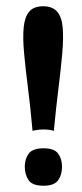

<svg xmlns="http://www.w3.org/2000/svg" viewBox="-20 -583 262 612"><path d="M119 9Q83 9 71 -8.8Q59 -26.7 59 -51.7Q59 -75.7 71.3 -93Q83.7 -110.3 119 -110.3Q153 -110.3 165.3 -93.3Q177.7 -76.3 177.7 -51.7Q177.7 -26 165.3 -8.5Q153 9 119 9ZM83.7 -166Q77 -241.7 69 -303.8Q61 -366 56.7 -414.5Q52.3 -463 55.5 -495.8Q58.7 -528.7 73 -545.8Q87.3 -563 117.7 -563Q147.3 -563 162.2 -545.8Q177 -528.7 179.8 -495.2Q182.7 -461.7 178.5 -413.2Q174.3 -364.7 166.5 -302.8Q158.7 -241 151.7 -166Q151.7 -166 142.7 -168.2Q133.7 -170.3 117.7 -170.3Q105.7 -170.3 94.7 -168.2Q83.7 -166 83.7 -166Z"/></svg>

Font: Darker Grotesque Light
Style: Regular
Weight: 300
Designer: Gabriel Lam
Foundry: TypeRant
Version: Version 1.000;gftools[0.9.28]